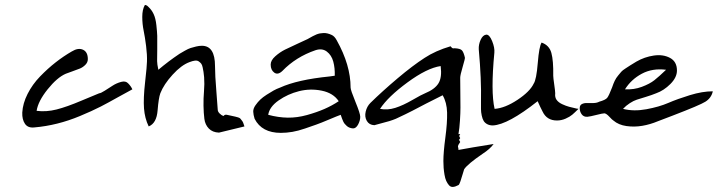

<svg xmlns="http://www.w3.org/2000/svg" viewBox="-20 -587 2901 776"><path d="M381 -210Q387 -210 403.5 -220.5Q420 -231 435.5 -241Q451 -251 469.5 -256Q488 -261 498 -250Q509 -239 515 -226Q493 -214 462 -197Q431 -180 419.5 -173.5Q408 -167 387.5 -156.5Q367 -146 348 -137.5Q329 -129 303 -118Q212 -80 119 -72Q93 -69 81 -86.5Q69 -104 70 -132Q72 -169 91.5 -207.5Q111 -246 142 -278Q173 -310 205 -335Q237 -360 270 -379Q296 -395 315.5 -386Q335 -377 335 -348Q335 -335 325 -325Q315 -315 303 -310Q291 -305 272 -298.5Q253 -292 246 -289Q211 -274 172.5 -226Q134 -178 128 -139Q167 -134 208.5 -144.5Q250 -155 310 -180.5Q370 -206 381 -210Z M565 -566Q567 -568 570.5 -566Q574 -564 574.5 -564Q575 -564 578 -561L581 -558Q593 -547 601 -530Q609 -513 612 -485.5Q615 -458 615.5 -442Q616 -426 615.5 -387.5Q615 -349 615 -340Q615 -328 620 -305Q623 -308 640 -321.5Q657 -335 662.5 -339Q668 -343 683 -354Q698 -365 705.5 -369.5Q713 -374 727 -382Q741 -390 750.5 -393Q760 -396 772.5 -399Q785 -402 796 -402Q849 -402 849 -320Q849 -283 854.5 -217.5Q860 -152 860 -144Q860 -136 867.5 -128.5Q875 -121 883 -118Q889 -125 897 -123Q903 -122 915.5 -119Q928 -116 931.5 -115.5Q935 -115 942.5 -112.5Q950 -110 951.5 -107.5Q953 -105 957 -100.5Q961 -96 963 -90.5Q965 -85 968 -76L865 -51Q839 -52 824 -67.5Q809 -83 806 -106.5Q803 -130 802.5 -159.5Q802 -189 804.5 -218.5Q807 -248 805 -275Q804 -288 802.5 -296.5Q801 -305 799 -315Q797 -325 793 -330Q789 -335 783 -339Q777 -343 768 -342Q759 -341 746 -336Q713 -324 677.5 -285Q642 -246 628 -210Q621 -191 617 -141Q613 -89 581 -76Q565 -109 562 -149Q559 -189 566.5 -255.5Q574 -322 574 -338Q575 -365 570.5 -401Q566 -437 560.5 -463.5Q555 -490 555 -519Q555 -548 565 -566Z M1255 -384Q1176 -357 1121 -300Q1103 -283 1088.5 -293.5Q1074 -304 1074 -326Q1074 -343 1092.5 -359.5Q1111 -376 1132 -386.5Q1153 -397 1183 -410.5Q1213 -424 1223 -429Q1247 -443 1259.5 -448Q1272 -453 1287.5 -453.5Q1303 -454 1320 -446Q1332 -441 1341 -424Q1397 -324 1397 -233Q1397 -223 1416.5 -175.5Q1436 -128 1436 -115Q1436 -100 1427.5 -84Q1419 -68 1407 -68Q1392 -69 1382 -77.5Q1372 -86 1367.5 -95.5Q1363 -105 1357 -123Q1343 -118 1310 -104Q1277 -90 1258.5 -83.5Q1240 -77 1212.5 -67.5Q1185 -58 1161.5 -54Q1138 -50 1115 -50Q1038 -50 1009 -107Q1004 -123 1003.5 -135.5Q1003 -148 1012.5 -161.5Q1022 -175 1032 -184.5Q1042 -194 1057.5 -204Q1073 -214 1085.5 -221Q1098 -228 1112 -233Q1182 -265 1312 -278Q1326 -280 1333 -281Q1334 -312 1327 -338Q1320 -364 1301 -378.5Q1282 -393 1255 -384ZM1349 -178Q1327 -211 1280.5 -220.5Q1234 -230 1188.5 -218.5Q1143 -207 1106 -181Q1069 -155 1064 -123Q1105 -112 1143 -111.5Q1181 -111 1220.5 -122Q1260 -133 1291 -146.5Q1322 -160 1349 -178Z M1833 -45H1840Q1839 -42 1837 -40Q1835 -38 1837 -34Q1839 -31 1840 -29Q1836 -21 1834 -22Q1836 -22 1840 -13Q1840 -12 1838 -10Q1831 0 1831 4Q1831 5 1831 6Q1833 12 1833 19Q1880 10 1975 -5Q1961 15 1930 35Q1870 76 1856 97Q1855 99 1850.5 115Q1846 131 1841 145.5Q1836 160 1833 161Q1820 168 1810.5 168.5Q1801 169 1794.5 161.5Q1788 154 1783.5 144Q1779 134 1776.5 119Q1774 104 1773 91Q1772 78 1772 64Q1772 29 1780 -31Q1788 -91 1787 -132Q1786 -173 1769 -202Q1734 -185 1702.5 -168.5Q1671 -152 1647 -139.5Q1623 -127 1580 -107Q1568 -102 1553.5 -97.5Q1539 -93 1520.5 -88.5Q1502 -84 1493 -81Q1472 -82 1462.5 -98.5Q1453 -115 1458 -136Q1463 -157 1477 -171Q1526 -219 1587 -270.5Q1648 -322 1696 -353Q1740 -382 1801 -400Q1802 -399 1804.5 -396Q1807 -393 1809.5 -392Q1812 -391 1817 -392Q1840 -391 1847 -383.5Q1854 -376 1859 -354Q1860 -351 1850 -317Q1840 -283 1840 -273Q1840 -258 1840.5 -216Q1841 -174 1841 -152.5Q1841 -131 1839 -99.5Q1837 -68 1833 -45ZM1698 -210Q1737 -226 1752 -250Q1767 -274 1761 -320Q1706 -312 1627 -254Q1548 -196 1516 -147Q1546 -141 1577.5 -151Q1609 -161 1647 -183Q1685 -205 1698 -210Z M1979 -147Q2021 -150 2071.5 -183.5Q2122 -217 2137 -249Q2148 -265 2153.5 -332.5Q2159 -400 2169 -415Q2200 -404 2208.5 -373Q2217 -342 2216 -281Q2216 -273 2220 -245.5Q2224 -218 2224 -210Q2222 -194 2229.5 -183.5Q2237 -173 2252 -166Q2267 -159 2280 -155.5Q2293 -152 2311 -148Q2316 -148 2318 -147Q2303 -132 2293 -123.5Q2283 -115 2266 -107.5Q2249 -100 2231 -100Q2190 -100 2173 -136Q2164 -153 2153 -178Q2033 -83 1972 -80Q1959 -80 1949.5 -85Q1940 -90 1935 -98Q1930 -106 1927 -120Q1924 -134 1924 -146Q1924 -158 1924 -176Q1926 -266 1915 -388Q1914 -407 1922.5 -426Q1931 -445 1945 -447Q1958 -448 1969 -421Q1980 -394 1978 -374Q1963 -216 1979 -147Z M2716 -302Q2716 -274 2689.5 -247.5Q2663 -221 2632 -210Q2615 -203 2590.5 -195.5Q2566 -188 2553.5 -184Q2541 -180 2525.5 -170Q2510 -160 2498 -147Q2541 -136 2592.5 -145.5Q2644 -155 2681 -171Q2718 -187 2768.5 -202.5Q2819 -218 2861 -218Q2855 -191 2831 -176Q2820 -169 2787 -155Q2754 -141 2698 -119.5Q2642 -98 2639 -97Q2608 -84 2576 -78.5Q2544 -73 2512 -77.5Q2480 -82 2459 -100Q2455 -102 2443 -115Q2431 -128 2423 -129Q2416 -129 2390.5 -122.5Q2365 -116 2354 -115Q2339 -114 2331 -125Q2323 -136 2323 -150Q2323 -162 2332 -166.5Q2341 -171 2352.5 -170.5Q2364 -170 2378.5 -170.5Q2393 -171 2402 -176Q2427 -183 2434 -191.5Q2441 -200 2454 -234Q2459 -249 2464.5 -260.5Q2470 -272 2478.5 -282Q2487 -292 2491 -297Q2495 -302 2509 -311Q2523 -320 2527.5 -323Q2532 -326 2552 -338Q2585 -357 2622.5 -362.5Q2660 -368 2688 -353Q2716 -338 2716 -302ZM2672 -305Q2617 -312 2574 -289Q2531 -266 2506 -226Q2542 -224 2574 -236Q2606 -248 2625 -263Q2644 -278 2672 -305Z"/></svg>

Font: Long Cang
Style: Regular
Weight: 400
Designer: ZhongQi
Foundry: ZhongQi
Version: Version 2.001